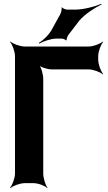

<svg xmlns="http://www.w3.org/2000/svg" viewBox="-20 -953 563 999"><path d="M491 -642V-661C491 -685 505 -722 517 -735L515 -737C502 -725 465 -711 441 -711H108C84 -711 47 -725 34 -737L32 -735C44 -722 58 -685 58 -661V-50C58 -26 44 11 32 24L34 26C47 14 84 0 108 0H155C179 0 215 14 226 26L227 24C217 11 205 -26 205 -50V-542C205 -566 194 -606 181 -618L179 -616C191 -603 228 -592 248 -592H441C465 -592 502 -578 515 -566L517 -568C505 -581 491 -618 491 -642ZM294 -880 250 -800C235 -772 204 -742 182 -730L184 -726C206 -738 244 -752 273 -752H303C308 -752 321 -747 323 -743L327 -744C325 -749 331 -764 334 -769L393 -846C423 -881 477 -915 509 -930L507 -933C475 -919 414 -903 372 -903H329C322 -903 305 -910 302 -915L300 -914C303 -908 298 -887 294 -880Z"/></svg>

Font: Asimov
Style: EdgeNar
Weight: 500
Designer: Google
Version: Version 2.000980: 2014